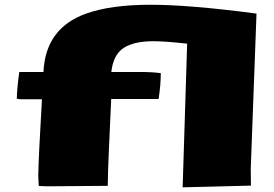

<svg xmlns="http://www.w3.org/2000/svg" viewBox="-20 -783 1156 811"><path d="M449.7 -364.7Q436.5 -79.1 436.5 -60.5L435.1 2L188 3.9Q165.5 3.9 143.6 2.4L141.6 -41Q143.1 -124 157.2 -363.8H68.8Q61 -363.8 50.8 -366.2Q52.7 -417.5 61.5 -479H163.6Q171.9 -664.1 343.8 -725.6Q447.8 -762.7 613.5 -762.9Q779.3 -763.2 1063.5 -725.6L1039.1 -69.3L1040 1L751.5 8.3L770.5 -598.6Q677.7 -608.9 628.4 -608.9Q545.4 -608.9 502 -580.3Q458.5 -551.8 450.2 -479H569.3Q622.6 -479 659.2 -474.1Q659.2 -425.3 649.9 -364.7Z"/></svg>

Font: Seymour One
Style: Book
Weight: 400
Designer: vernon adams
Foundry: vernon adams
Version: Version 1.000; ttfautohint (v0.93) -l 8 -r 50 -G 200 -x 0 -w